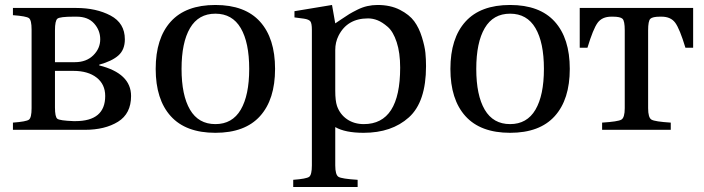

<svg xmlns="http://www.w3.org/2000/svg" viewBox="-20 -522 2829 772"><path d="M201 -272H281Q327 -272 355 -299.5Q383 -327 383 -364Q383 -400 358.5 -427.5Q334 -455 288 -455H276Q221 -455 211 -447Q201 -439 201 -400ZM201 -90Q201 -52 210.5 -44.5Q220 -37 276 -35H283Q403 -35 403 -136Q403 -183 368.5 -210Q334 -237 275 -237H201ZM32 0V-29Q86 -33 96.5 -41Q107 -49 107 -87V-403Q107 -441 96.5 -449Q86 -457 32 -461V-490H286Q367 -490 424.5 -459.5Q482 -429 482 -364Q482 -322 456 -299Q430 -276 379 -262V-259Q507 -227 507 -136Q507 -65 454.5 -32.5Q402 0 321 0Z M744 -409Q710 -351 710 -245Q710 -139 744 -81Q778 -23 846 -23Q914 -23 948 -81Q982 -139 982 -245Q982 -351 948 -409Q914 -467 846 -467Q778 -467 744 -409ZM666.5 -55Q606 -122 606 -245Q606 -368 666.5 -435Q727 -502 846 -502Q965 -502 1025.5 -435Q1086 -368 1086 -245Q1086 -122 1025.5 -55Q965 12 846 12Q727 12 666.5 -55Z M1328 -157Q1328 -117 1335 -96Q1347 -62 1375.5 -42.5Q1404 -23 1443 -23Q1589 -23 1589 -250Q1589 -310 1575 -352.5Q1561 -395 1539 -414Q1517 -433 1498 -440.5Q1479 -448 1460 -448Q1376 -448 1341 -378Q1328 -352 1328 -321ZM1159 201Q1212 197 1223 189Q1234 181 1234 143V-402Q1234 -428 1228 -436Q1222 -444 1202 -447L1164 -452V-477L1315 -502L1328 -428Q1333 -431 1352.5 -444.5Q1372 -458 1384.5 -465.5Q1397 -473 1417 -483Q1437 -493 1457 -497.5Q1477 -502 1498 -502Q1550 -502 1588 -482.5Q1626 -463 1645.5 -436.5Q1665 -410 1676.5 -372.5Q1688 -335 1690.5 -309.5Q1693 -284 1693 -256Q1693 -112 1624 -50Q1555 12 1442 12Q1368 12 1328 -11V143Q1328 181 1341 189Q1354 197 1418 201V230H1159Z M1929 -409Q1895 -351 1895 -245Q1895 -139 1929 -81Q1963 -23 2031 -23Q2099 -23 2133 -81Q2167 -139 2167 -245Q2167 -351 2133 -409Q2099 -467 2031 -467Q1963 -467 1929 -409ZM1851.5 -55Q1791 -122 1791 -245Q1791 -368 1851.5 -435Q1912 -502 2031 -502Q2150 -502 2210.5 -435Q2271 -368 2271 -245Q2271 -122 2210.5 -55Q2150 12 2031 12Q1912 12 1851.5 -55Z M2311 -330V-490H2767V-330H2736Q2713 -406 2695 -430.5Q2677 -455 2640 -455H2634Q2604 -455 2595 -446.5Q2586 -438 2586 -400V-87Q2586 -49 2599.5 -41Q2613 -33 2677 -29V0H2401V-29Q2465 -33 2478.5 -41Q2492 -49 2492 -87V-400Q2492 -438 2483 -446.5Q2474 -455 2444 -455H2438Q2401 -455 2383 -430.5Q2365 -406 2342 -330Z"/></svg>

Font: Heuristica
Style: Regular
Weight: 400
Version: Version 1.0.1 ; ttfautohint (v1.4.1)